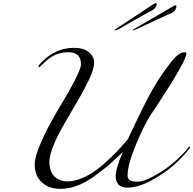

<svg xmlns="http://www.w3.org/2000/svg" viewBox="-20 -1192 1236 1228"><path d="M397 -410Q296 -236 296 -158Q296 -95 328.5 -63.5Q361 -32 411 -32Q461 -32 517 -58Q574 -84 626 -128Q719 -206 798 -302Q900 -521 954 -616.5Q1008 -712 1078 -800Q1125 -858 1160 -858Q1172 -858 1172 -850Q1172 -802 974 -502Q950 -466 948 -464Q903 -396 849.5 -267Q796 -138 796 -72Q796 -51 809 -40.5Q822 -30 859.5 -30Q897 -30 960.5 -64Q1024 -98 1069.5 -135Q1115 -172 1145.5 -203.5Q1176 -235 1184 -248Q1188 -254 1192 -254Q1196 -254 1196 -251Q1196 -248 1194 -244Q1135 -172 1078 -124.5Q1021 -77 941.5 -34.5Q862 8 792 8Q755 8 737.5 -12Q720 -32 720 -64Q720 -116 766 -220Q708 -165 674 -135Q638 -105 582 -64Q472 16 366 16Q293 16 247.5 -26Q202 -68 202 -140Q202 -193 248 -294Q294 -396 350 -488Q498 -732 498 -780Q498 -858 418 -858Q372 -858 334.5 -841.5Q297 -825 265.5 -793.5Q234 -762 230 -762Q226 -762 226 -768Q226 -774 248 -796Q335 -886 454 -886Q515 -886 548.5 -858Q582 -830 582 -791.5Q582 -753 552.5 -689.5Q523 -626 481 -554Q439 -482 397 -410ZM962 -1166Q971 -1172 978 -1172Q982 -1172 982 -1164Q982 -1156 975 -1146Q968 -1135 960 -1130Q883 -1088 828 -1057Q774 -1025 756 -1015Q726 -998 720 -998Q714 -998 714 -1002ZM850 -1014 1088 -1152Q1097 -1158 1104 -1158Q1108 -1158 1108 -1150Q1108 -1142 1101.5 -1129.5Q1095 -1117 1088 -1114Q1056 -1100 992 -1070Q840 -998 834 -998Q828 -998 828 -999.5Q828 -1001 850 -1014Z"/></svg>

Font: Miama
Style: Regular
Weight: 400
Italic angle: 16.5°
Designer: Linus Romer
Foundry: Linus Romer
Version: 0.32